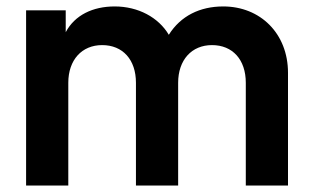

<svg xmlns="http://www.w3.org/2000/svg" viewBox="-20 -576 964 596"><path d="M61 0H192V-319C192 -390 234 -436 297 -436C361 -436 402 -391 402 -319V0H533V-319C533 -390 575 -436 638 -436C702 -436 743 -391 743 -319V0H874V-350C874 -472 788 -556 673 -556C601 -556 541 -527 504 -468C472 -522 409 -556 336 -556C268 -556 212 -529 184 -476V-544H61Z"/></svg>

Font: Mluvka
Style: Bold
Weight: 700
Designer: Modified by Jiří Krblich, Original typeface by Gumpita Rahayu
Foundry: Gumpita Rahayu & Jiří Krblich
Version: Version 2.000;Glyphs 3.1.1 (3134)